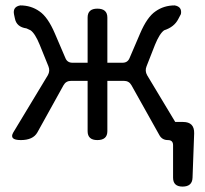

<svg xmlns="http://www.w3.org/2000/svg" viewBox="-20 -518 758 710"><path d="M655 172Q620 172 620 139V19Q620 0 601 0Q579 0 569 -19L466 -203Q457 -219 438 -219H377V-33Q377 0 340 0Q304 0 304 -33V-219H243Q224 -219 215 -203L118 -28Q102 0 57 0Q13 0 29 -28L157 -240Q166 -256 159 -273L127 -352Q110 -394 93 -406L78 -413Q41 -418 35 -450L32 -464Q26 -493 55 -498Q95 -498 126 -476Q157 -455 183 -394L222 -303Q229 -286 248 -286H304V-453Q304 -486 340 -486Q377 -486 377 -453V-286H433Q452 -286 459 -303L498 -394Q524 -455 555 -476Q586 -498 626 -498Q654 -493 649 -466L639 -447Q624 -418 587 -406Q570 -394 553 -352L522 -273Q515 -256 524 -240L628 -67H657Q699 -67 698 -25L692 139Q691 172 655 172Z"/></svg>

Font: Swei Gothic CJK TC Regular
Style: Regular
Weight: 400
Version: Version 2.129